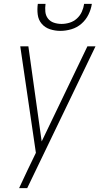

<svg xmlns="http://www.w3.org/2000/svg" viewBox="-20 -760 540 995"><path d="M79 215Q90 191 101 168Q112 145 123 121L166 32L85 -520H127L196 -27L433 -520H475L121 215ZM293 -600Q265 -600 239 -608.5Q213 -617 196 -637Q179 -657 175.5 -684.5Q172 -712 176 -740H216Q213 -719 215 -699Q217 -679 228.5 -664Q240 -649 259 -642.5Q278 -636 299 -636Q320 -636 341 -642.5Q362 -649 378.5 -664Q395 -679 404 -699Q413 -719 416 -740H456Q452 -712 438.5 -684.5Q425 -657 402 -637Q379 -617 350 -608.5Q321 -600 293 -600Z"/></svg>

Font: Iosevka Extralight Oblique
Style: Regular
Weight: 200
Italic angle: -9°
Monospace: yes
Designer: Belleve Invis
Foundry: Belleve Invis
Version: Version 32.5.0; ttfautohint (v1.8.4)